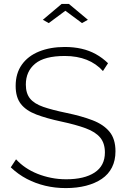

<svg xmlns="http://www.w3.org/2000/svg" viewBox="-20 -955 645 981"><path d="M506 -592Q489 -611 468 -625.5Q447 -640 423 -649.5Q399 -659 371 -664Q343 -669 311 -669Q207 -669 159.5 -629.5Q112 -590 112 -523Q112 -478 133.5 -451.5Q155 -425 201 -409Q247 -393 320 -378Q397 -362 453 -340.5Q509 -319 539.5 -282Q570 -245 570 -182Q570 -135 552 -99.5Q534 -64 500 -41Q466 -18 419.5 -6Q373 6 316 6Q261 6 211 -6Q161 -18 117 -41Q73 -64 35 -100L62 -141Q84 -117 111.5 -98.5Q139 -80 171.5 -67Q204 -54 241 -46.5Q278 -39 318 -39Q411 -39 463.5 -73.5Q516 -108 516 -176Q516 -223 492 -252Q468 -281 418 -299.5Q368 -318 293 -334Q218 -350 165.5 -370Q113 -390 86.5 -424Q60 -458 60 -516Q60 -580 91.5 -624.5Q123 -669 180 -692Q237 -715 311 -715Q357 -715 396.5 -706Q436 -697 469.5 -678.5Q503 -660 532 -632ZM199 -854 295 -935H332L429 -854L399 -837L314 -900L229 -837Z"/></svg>

Font: Raleway Thin Light
Style: Regular
Weight: 300
Version: Version 4.026